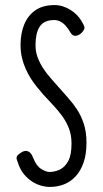

<svg xmlns="http://www.w3.org/2000/svg" viewBox="-20 -717 406 757"><path d="M177 20Q159 20 140.5 14.5Q122 9 105.5 -2Q89 -13 75.5 -29Q62 -45 54 -66Q49 -79 46.5 -87Q44 -95 47 -101Q50 -107 61 -114Q74 -123 83.5 -122Q93 -121 100 -113.5Q107 -106 112 -92Q124 -62 143 -50.5Q162 -39 175 -39Q196 -39 216 -48.5Q236 -58 249 -82Q262 -106 262 -151Q262 -185 251.5 -211.5Q241 -238 224.5 -260.5Q208 -283 188.5 -303.5Q169 -324 150 -345Q139 -358 126.5 -373Q114 -388 102.5 -406Q91 -424 81.5 -445Q72 -466 66.5 -489.5Q61 -513 61 -540Q61 -585 75.5 -620.5Q90 -656 119.5 -676.5Q149 -697 195 -697Q212 -697 227.5 -692Q243 -687 257 -678.5Q271 -670 282.5 -658.5Q294 -647 302 -633Q312 -617 313 -609Q314 -601 303 -589Q293 -578 280 -576Q267 -574 259 -587Q248 -606 237.5 -617Q227 -628 216 -633Q205 -638 194 -638Q174 -638 159.5 -631.5Q145 -625 136.5 -612Q128 -599 124 -580.5Q120 -562 120 -539Q120 -513 128.5 -490.5Q137 -468 150 -448Q163 -428 178.5 -410.5Q194 -393 208 -377Q226 -356 246 -334Q266 -312 283 -286.5Q300 -261 310.5 -228.5Q321 -196 321 -154Q321 -109 309.5 -76Q298 -43 278 -21.5Q258 0 232 10Q206 20 177 20Z"/></svg>

Font: Fredoka Condensed Light
Style: Regular
Weight: 300
Width: 3
Designer: Ben Nathan
Foundry: Milena B. Brandão, Ben Nathan
Version: Version 2.001